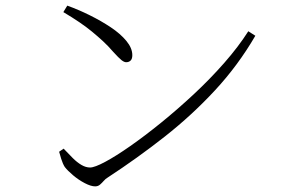

<svg xmlns="http://www.w3.org/2000/svg" viewBox="-20 -694 1040 682"><path d="M219 -674Q258 -660 298.5 -640Q339 -620 373.5 -597Q408 -574 429 -548.5Q450 -523 450 -498Q450 -485 444 -479Q438 -473 428 -473Q421 -473 411.5 -480.5Q402 -488 382 -510Q364 -531 345.5 -548Q327 -565 307 -581.5Q287 -598 262 -615Q237 -632 205 -651ZM862 -583 887 -567Q826 -462 744 -373.5Q662 -285 565.5 -209Q469 -133 362 -63Q355 -59 348.5 -51.5Q342 -44 335 -38Q328 -32 318 -32Q303 -32 281 -43.5Q259 -55 239.5 -71.5Q220 -88 210 -101Q203 -112 197.5 -129.5Q192 -147 190 -155L206 -166Q223 -148 238.5 -132.5Q254 -117 269.5 -108Q285 -99 300 -99Q316 -99 353.5 -119Q391 -139 442.5 -175Q494 -211 552 -258Q610 -305 668 -359Q726 -413 776.5 -470.5Q827 -528 862 -583Z"/></svg>

Font: Source Han Serif JP VF
Style: Regular
Weight: 250
Designer: Ryoko NISHIZUKA 西塚涼子 (kana & ideographs); Frank Grießhammer (Latin, Greek & Cyrillic); Wenlong ZHANG 张文龙 (bopomofo); San
Foundry: Adobe
Version: Version 2.001;hotconv 1.1.0;makeotfexe 2.6.0